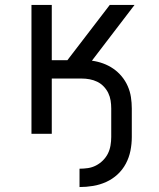

<svg xmlns="http://www.w3.org/2000/svg" viewBox="-20 -540 640 775"><path d="M301 215V141Q318 141 335 138.5Q352 136 367.5 128Q383 120 395.5 107.5Q408 95 415.5 80Q423 65 426 47.5Q429 30 429 13V-102Q429 -118 426.5 -134Q424 -150 417 -164.5Q410 -179 398.5 -191Q387 -203 372.5 -210Q358 -217 342 -220Q326 -223 309 -223H189V0H107V-520H189V-297H252L423 -520H523L351 -295Q374 -292 396 -284Q418 -276 437 -263Q456 -250 471 -232Q486 -214 495.5 -192.5Q505 -171 508.5 -148Q512 -125 512 -102V13Q512 41 506.5 68.5Q501 96 488 120.5Q475 145 454.5 164Q434 183 408.5 194.5Q383 206 355.5 210.5Q328 215 301 215Z"/></svg>

Font: Zed Mono Extended
Style: Regular
Weight: 400
Width: 7
Monospace: yes
Designer: Belleve Invis
Foundry: Belleve Invis
Version: Version 1.0.0; ttfautohint (v1.8.4)